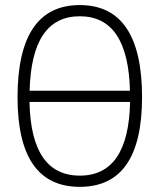

<svg xmlns="http://www.w3.org/2000/svg" viewBox="-20 -723 626 753"><path d="M293 9.8C455.1 9.8 537.1 -106.4 537.1 -341.8C537.1 -583 455.1 -703.1 293 -703.1C130.9 -703.1 48.8 -583 48.8 -341.8C48.8 -106.4 130.9 9.8 293 9.8ZM96.2 -367.2C101.1 -562.5 167 -659.2 293 -659.2C418.9 -659.2 484.9 -562.5 489.7 -367.2ZM293 -34.2C165.5 -34.2 99.6 -130.4 95.7 -323.2H490.2C486.3 -130.4 420.4 -34.2 293 -34.2Z"/></svg>

Font: Cascadia Code PL ExtraLight
Style: Regular
Weight: 200
Monospace: yes
Designer: Aaron Bell
Foundry: Saja Typeworks
Version: Version 2404.023